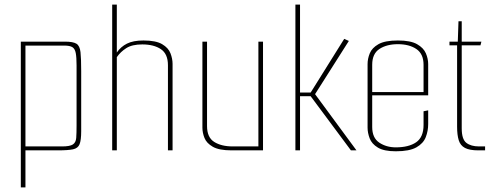

<svg xmlns="http://www.w3.org/2000/svg" viewBox="-20 -650 2129 830"><path d="M70 -470H261Q296 -470 310.5 -461Q325 -452 328 -424.5Q331 -397 331 -343V-83Q331 -44 324 -26.5Q317 -9 295.5 -4.5Q274 0 229 0H90V160H70ZM90 -453V-17H248Q282 -17 295 -25.5Q308 -34 309.5 -54Q311 -74 311 -108V-367Q311 -402 307.5 -420.5Q304 -439 293 -446Q282 -453 257 -453Z M465 -630H485V-423Q502 -448 529 -461.5Q556 -475 600 -475Q654 -475 681 -459Q708 -443 717 -419.5Q726 -396 726 -374V0H706V-368Q706 -417 675.5 -437.5Q645 -458 595 -458Q551 -458 526 -442Q501 -426 485 -403V0H465Z M981 0Q927 0 900 -15.5Q873 -31 864 -53.5Q855 -76 855 -98V-470H875V-105Q875 -56 906 -36.5Q937 -17 986 -17H1097V-470H1117V0Z M1257 0V-630H1277V0ZM1497 0 1323 -234H1267V-250H1323L1468 -482L1488 -473L1342 -243L1521 0Z M1691 4Q1640 4 1613.5 -12Q1587 -28 1578 -52Q1569 -76 1569 -98V-373Q1569 -396 1578.5 -419.5Q1588 -443 1616 -459Q1644 -475 1700 -475Q1755 -475 1783 -459Q1811 -443 1821 -419.5Q1831 -396 1831 -373V-248H1811V-370Q1811 -417 1780 -438Q1749 -459 1700 -459Q1652 -459 1620.5 -438.5Q1589 -418 1589 -370V-101Q1589 -54 1619.5 -33.5Q1650 -13 1691 -13Q1747 -13 1779 -35Q1811 -57 1811 -110V-169L1831 -173V-114Q1831 -84 1820.5 -57Q1810 -30 1780 -13Q1750 4 1691 4ZM1575 -238V-252H1831V-238Z M2048 0Q2010 0 1990 -10.5Q1970 -21 1963 -44Q1956 -67 1956 -102V-454H1923V-470H1959L1962 -558H1976V-470H2061L2057 -454H1976V-95Q1976 -48 1996 -32.5Q2016 -17 2051 -17H2077V0Z"/></svg>

Font: Smooch Sans Thin Thin
Style: Regular
Weight: 250
Version: Version 1.010